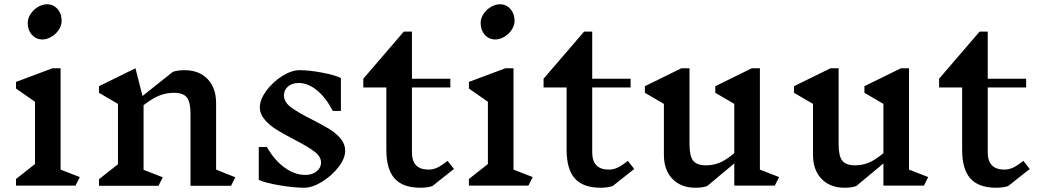

<svg xmlns="http://www.w3.org/2000/svg" viewBox="-20 -870 4862 900"><path d="M334 0H55V-31L144 -101V-393L55 -455V-486L226 -550H264V-75L354 -40ZM269 -773Q269 -750 255 -729.5Q241 -709 220 -697Q199 -685 179 -685Q149 -685 129.5 -707Q110 -729 110 -762Q110 -785 124 -805.5Q138 -826 159 -838Q180 -850 200 -850Q230 -850 249.5 -828Q269 -806 269 -773Z M1063 1H873V-336Q873 -391 856 -413Q839 -435 795 -435Q762 -435 729.5 -423Q697 -411 653 -377V-74L743 -39L723 1H444V-30L533 -100V-383L444 -435V-466L615 -550L648 -420L790 -533Q811 -541 845 -541Q913 -541 953 -499.5Q993 -458 993 -387V-75L1083 -39Z M1359 -216Q1307 -243 1275 -263Q1243 -283 1220.5 -309.5Q1198 -336 1198 -367Q1198 -403 1228 -444Q1258 -485 1302 -513Q1346 -541 1384 -541Q1430 -541 1490.5 -529.5Q1551 -518 1578 -504V-350H1540Q1508 -412 1466 -446.5Q1424 -481 1380 -481Q1349 -481 1330 -464.5Q1311 -448 1311 -423Q1311 -392 1343.5 -367.5Q1376 -343 1442 -310Q1493 -284 1524 -265Q1555 -246 1576.5 -220.5Q1598 -195 1598 -164Q1598 -127 1566.5 -86.5Q1535 -46 1489.5 -18Q1444 10 1406 10Q1357 10 1289.5 -1.5Q1222 -13 1193 -27V-181H1231Q1266 -119 1314 -84.5Q1362 -50 1411 -50Q1444 -50 1464.5 -67Q1485 -84 1485 -108Q1485 -136 1454 -159.5Q1423 -183 1359 -216Z M2007 2Q1984 10 1951 10Q1868 10 1829.5 -33.5Q1791 -77 1791 -168V-460H1683V-501L1873 -722H1911V-501H2091V-460H1911V-156Q1911 -75 1989 -75Q2010 -75 2029.5 -84Q2049 -93 2078 -116L2108 -78Z M2457 0H2178V-31L2267 -101V-393L2178 -455V-486L2349 -550H2387V-75L2477 -40ZM2392 -773Q2392 -750 2378 -729.5Q2364 -709 2343 -697Q2322 -685 2302 -685Q2272 -685 2252.5 -707Q2233 -729 2233 -762Q2233 -785 2247 -805.5Q2261 -826 2282 -838Q2303 -850 2323 -850Q2353 -850 2372.5 -828Q2392 -806 2392 -773Z M2852 2Q2829 10 2796 10Q2713 10 2674.5 -33.5Q2636 -77 2636 -168V-460H2528V-501L2718 -722H2756V-501H2936V-460H2756V-156Q2756 -75 2834 -75Q2855 -75 2874.5 -84Q2894 -93 2923 -116L2953 -78Z M3612 0H3422V-104L3295 2Q3274 10 3240 10Q3172 10 3132 -31.5Q3092 -73 3092 -144V-383L3003 -435V-466L3174 -550H3212V-194Q3212 -139 3229 -117Q3246 -95 3290 -95Q3321 -95 3351 -106.5Q3381 -118 3422 -152V-383L3333 -435V-466L3504 -550H3542V-75L3632 -40Z M4311 0H4121V-104L3994 2Q3973 10 3939 10Q3871 10 3831 -31.5Q3791 -73 3791 -144V-383L3702 -435V-466L3873 -550H3911V-194Q3911 -139 3928 -117Q3945 -95 3989 -95Q4020 -95 4050 -106.5Q4080 -118 4121 -152V-383L4032 -435V-466L4203 -550H4241V-75L4331 -40Z M4706 2Q4683 10 4650 10Q4567 10 4528.5 -33.5Q4490 -77 4490 -168V-460H4382V-501L4572 -722H4610V-501H4790V-460H4610V-156Q4610 -75 4688 -75Q4709 -75 4728.5 -84Q4748 -93 4777 -116L4807 -78Z"/></svg>

Font: Inknut Antiqua
Style: Regular
Weight: 400
Designer: Claus Eggers Sørensen
Foundry: Claus Eggers Sørensen
Version: Version 1.003; ttfautohint (v1.8.2) -l 8 -r 50 -G 200 -x 14 